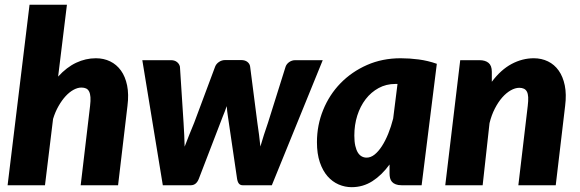

<svg xmlns="http://www.w3.org/2000/svg" viewBox="-20 -768 2406 796"><path d="M11.5 0 102.5 -748.5H257.5L221 -450.5Q256.5 -489.5 296 -508Q335.5 -526.5 377.5 -526.5Q410 -526.5 436.8 -513.5Q463.5 -500.5 481.5 -475.5Q499.5 -450.5 507 -413.8Q514.5 -377 508.5 -329.5L469.5 0H314.5L353.5 -329.5Q356 -350.5 355 -365Q354 -379.5 349.5 -388.5Q345 -397.5 337 -401.2Q329 -405 317.5 -405Q302 -405 285 -395.8Q268 -386.5 252.2 -369.5Q236.5 -352.5 222.8 -328.5Q209 -304.5 200 -275L166.5 0Z M570 -518.5H689Q704 -518.5 713.8 -510.8Q723.5 -503 726 -491.5L741 -259Q742.5 -233 743.8 -208.5Q745 -184 745.5 -160Q754.5 -184 764.5 -208.8Q774.5 -233.5 785 -259L872 -492Q876.5 -503.5 888 -511.2Q899.5 -519 913 -519H980Q996 -519 1005.8 -511.2Q1015.5 -503.5 1017 -492L1047 -259Q1051 -233.5 1054 -209Q1057 -184.5 1059.5 -160.5Q1066.5 -184.5 1074.2 -208.8Q1082 -233 1091 -259L1164 -491.5Q1168 -503 1179.2 -510.8Q1190.5 -518.5 1204 -518.5H1318L1107 0H986Q977 0 971.2 -6Q965.5 -12 963 -26L925 -284.5Q923 -295.5 922 -306.2Q921 -317 920 -328Q916 -316.5 911.8 -305.5Q907.5 -294.5 903 -283.5L804 -26Q793.5 0 771 0H655Z M1728 0H1645Q1630.5 0 1620.8 -3.8Q1611 -7.5 1605.2 -14Q1599.5 -20.5 1597.2 -29.5Q1595 -38.5 1595 -49V-86Q1563 -42 1524 -17Q1485 8 1438 8Q1410 8 1384 -3.2Q1358 -14.5 1338 -37.2Q1318 -60 1306 -95.2Q1294 -130.5 1294 -178.5Q1294 -249 1319.8 -312.2Q1345.5 -375.5 1391.8 -423Q1438 -470.5 1501.5 -498.5Q1565 -526.5 1641 -526.5Q1678 -526.5 1716 -521.5Q1754 -516.5 1791 -503.5ZM1500 -114.5Q1517 -114.5 1533 -127.2Q1549 -140 1563.2 -162Q1577.5 -184 1589.5 -213.5Q1601.5 -243 1610 -276.5L1628 -420H1619Q1581 -420 1549.8 -403Q1518.5 -386 1496 -356.8Q1473.5 -327.5 1461.2 -288.8Q1449 -250 1449 -206Q1449 -181 1453 -163.5Q1457 -146 1463.8 -135.2Q1470.5 -124.5 1479.8 -119.5Q1489 -114.5 1500 -114.5Z M2129 0 2168 -329.5Q2170.5 -350.5 2169.8 -365Q2169 -379.5 2164.5 -388Q2160 -396.5 2152 -400.2Q2144 -404 2133 -404Q2116 -404 2097.5 -393.5Q2079 -383 2062.2 -364Q2045.5 -345 2031.5 -317.8Q2017.5 -290.5 2009.5 -257.5L1981 0H1826L1888 -518.5H1968Q1992 -518.5 2005.5 -507.2Q2019 -496 2019 -470.5V-429Q2056.5 -479 2101 -502.8Q2145.5 -526.5 2193 -526.5Q2225 -526.5 2251.8 -513.5Q2278.5 -500.5 2296.2 -475.5Q2314 -450.5 2321.5 -413.8Q2329 -377 2323 -329.5L2284 0Z"/></svg>

Font: Lato Black
Style: Italic
Weight: 900
Italic angle: -7°
Designer: Lukasz Dziedzic
Foundry: tyPoland Lukasz Dziedzic
Version: Version 2.007; 2014-02-27